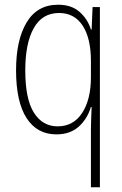

<svg xmlns="http://www.w3.org/2000/svg" viewBox="-20 -559 518 813"><path d="M365 -14Q365 -30 366 -56Q367 -82 368 -106H365Q349 -54 312.5 -22Q276 10 219 10Q137 10 92.5 -59Q48 -128 48 -261Q48 -390 93 -464.5Q138 -539 226 -539Q282 -539 316.5 -509Q351 -479 365 -434H368L372 -529H403V234H365ZM224 -24Q291 -24 328 -81Q365 -138 365 -232V-301Q365 -397 330 -450.5Q295 -504 230 -504Q159 -504 123 -440Q87 -376 87 -261Q87 -140 123.5 -82Q160 -24 224 -24Z"/></svg>

Font: Noto Sans Khmer Condensed ExtraLight
Style: Regular
Weight: 200
Width: 3
Designer: Danh Hong and the Monotype Design Team
Foundry: Monotype Imaging Inc.
Version: Version 2.004; ttfautohint (v1.8.4.7-5d5b)